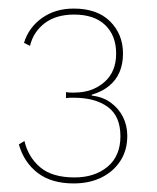

<svg xmlns="http://www.w3.org/2000/svg" viewBox="-20 -755 366 448"><path d="M152 -735Q207 -735 237 -705Q267 -675 267 -630Q267 -606 259 -587Q251 -568 234.5 -554.5Q218 -541 194 -534V-532Q220 -529 238.5 -515.5Q257 -502 267 -482Q277 -462 277 -438Q277 -404 260.5 -379Q244 -354 216 -340.5Q188 -327 152 -327Q100 -327 68 -351.5Q36 -376 24 -418L37 -426Q46 -388 74 -364.5Q102 -341 154 -341Q201 -341 231 -366Q261 -391 261 -437Q261 -484 231.5 -505.5Q202 -527 152 -527Q149 -527 144.5 -527Q140 -527 134 -526V-540Q141 -539 145.5 -539Q150 -539 154 -539Q195 -539 223 -563Q251 -587 251 -630Q251 -672 225.5 -696.5Q200 -721 153 -721Q111 -721 84.5 -701Q58 -681 50 -648L36 -655Q47 -691 78 -713Q109 -735 152 -735Z"/></svg>

Font: Work Sans Thin
Style: Regular
Weight: 250
Designer: Wei Huang
Foundry: Wei Huang
Version: Version 2.012